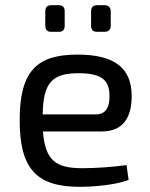

<svg xmlns="http://www.w3.org/2000/svg" viewBox="-20 -710 580 742"><path d="M207 -587C223 -587 230 -595 230 -611V-666C230 -681 223 -690 207 -690H178C162 -690 155 -681 155 -666V-611C155 -595 162 -587 178 -587ZM384 -587C399 -587 408 -595 408 -611V-666C408 -681 399 -690 384 -690H356C339 -690 332 -681 332 -666V-611C332 -595 339 -587 356 -587ZM373 -202C454 -202 489 -253 489 -340C488 -445 426 -499 279 -499C123 -499 56 -436 56 -245C56 -58 121 12 288 12C344 12 432 4 477 -15L469 -72C419 -65 352 -60 299 -60C199 -60 155 -86 146 -202ZM145 -268C147 -391 182 -427 283 -427C371 -427 403 -402 403 -340C404 -304 394 -268 351 -268Z"/></svg>

Font: SnT
Style: Regular
Weight: 400
Designer: Natanael Gama
Version: Version 1.001;PS 001.001;hotconv 1.0.70;makeotf.lib2.5.58329